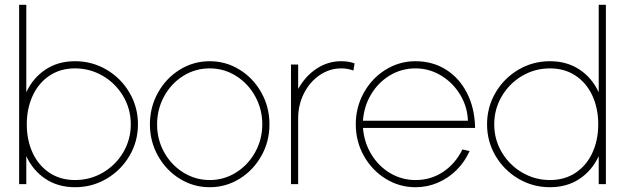

<svg xmlns="http://www.w3.org/2000/svg" viewBox="-20 -770 2629 803"><path d="M294 -514Q365.5 -514 425.8 -478.5Q486 -443 521.5 -382.5Q557 -322 557 -250Q557 -178.5 521.5 -118.2Q486 -58 425.8 -22.5Q365.5 13 294 13Q223 13 170.5 -21.8Q118 -56.5 90 -117V0H60V-750H90V-384Q118 -444.5 170.5 -479.2Q223 -514 294 -514ZM294 -17Q357.5 -17 411 -48.5Q464.5 -80 495.8 -133.5Q527 -187 527 -250Q527 -314.5 495 -368.2Q463 -422 409.5 -453Q356 -484 294 -484Q231.5 -484 185.8 -452.8Q140 -421.5 116 -368.2Q92 -315 92 -250Q92 -184.5 116.2 -131.5Q140.5 -78.5 186.2 -47.8Q232 -17 294 -17Z M857 13Q789 13 731.8 -22.5Q674.5 -58 640.8 -118.2Q607 -178.5 607 -250Q607 -322 640.8 -382.5Q674.5 -443 731.8 -478.5Q789 -514 857 -514Q925 -514 982.2 -478.5Q1039.5 -443 1073.2 -382.5Q1107 -322 1107 -250Q1107 -178.5 1073.2 -118.2Q1039.5 -58 982.2 -22.5Q925 13 857 13ZM857 -17Q917.5 -17 968 -49Q1018.5 -81 1047.8 -134.5Q1077 -188 1077 -250Q1077 -312.5 1047.8 -366.2Q1018.5 -420 968 -452Q917.5 -484 857 -484Q796 -484 745.5 -452Q695 -420 666 -366.2Q637 -312.5 637 -250Q637 -186 666.8 -132.8Q696.5 -79.5 747.2 -48.2Q798 -17 857 -17Z M1458 -475Q1434 -484 1407 -484Q1358.5 -484 1317 -455.8Q1275.5 -427.5 1251.2 -379.5Q1227 -331.5 1227 -275V0H1197V-500H1227V-398Q1258 -453 1305 -483.5Q1352 -514 1407 -514Q1422 -514 1436.2 -511.8Q1450.5 -509.5 1463 -505Z M1718 13Q1650 13 1592.8 -22.5Q1535.5 -58 1501.8 -118.2Q1468 -178.5 1468 -250Q1468 -322 1501.8 -382.5Q1535.5 -443 1592.8 -478.5Q1650 -514 1718 -514Q1789 -514 1845 -479Q1901 -444 1933.2 -380.8Q1965.5 -317.5 1967 -235H1498Q1503 -173.5 1533.5 -123.8Q1564 -74 1612.5 -45.5Q1661 -17 1718 -17Q1781.5 -17 1832.8 -50.8Q1884 -84.5 1914 -145L1944 -138Q1924 -93.5 1889.8 -59.2Q1855.5 -25 1811.2 -6Q1767 13 1718 13ZM1937 -265Q1935 -323 1905 -373.2Q1875 -423.5 1825.2 -453.8Q1775.5 -484 1718 -484Q1659.5 -484 1610.8 -454.8Q1562 -425.5 1532 -375.2Q1502 -325 1498 -265Z M2514 -750V0H2484V-117Q2456 -56.5 2403.5 -21.8Q2351 13 2280 13Q2208.5 13 2148.2 -22.5Q2088 -58 2052.5 -118.2Q2017 -178.5 2017 -250Q2017 -322 2052.5 -382.5Q2088 -443 2148.2 -478.5Q2208.5 -514 2280 -514Q2351 -514 2403.5 -479.2Q2456 -444.5 2484 -384V-750ZM2280 -17Q2342.5 -17 2388.2 -48Q2434 -79 2458 -132Q2482 -185 2482 -250Q2482 -316 2457.8 -369.2Q2433.5 -422.5 2387.8 -453.2Q2342 -484 2280 -484Q2217 -484 2163.5 -452.5Q2110 -421 2078.5 -367.2Q2047 -313.5 2047 -250Q2047 -186 2079 -132.5Q2111 -79 2164.5 -48Q2218 -17 2280 -17Z"/></svg>

Font: Urbanist
Style: Regular
Weight: 400
Designer: Corey Hu
Foundry: Corey Hu
Version: Version 1.2; befe77262ef67d88f1d94aa3d2e49ef1327b4483